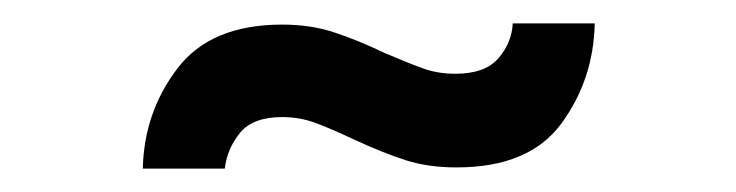

<svg xmlns="http://www.w3.org/2000/svg" viewBox="-20 -463 629 164"><path d="M102 -319Q103 -367 131.5 -404.5Q160 -442 221 -442Q245 -442 265 -435.5Q285 -429 308 -418Q329 -409 341.5 -404.5Q354 -400 369 -400Q394 -400 405.5 -413Q417 -426 418 -443H488Q487 -395 459.5 -357.5Q432 -320 370 -320Q346 -320 327 -326Q308 -332 282 -344Q263 -353 249.5 -358Q236 -363 221 -363Q196 -363 185 -349.5Q174 -336 172 -319Z"/></svg>

Font: Lopes Sans SemiBold
Style: Regular
Weight: 600
Designer: Gabriel Lam, Diego Maldonado
Foundry: TypeRant, Foresti Design
Version: Version 4.000